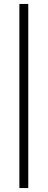

<svg xmlns="http://www.w3.org/2000/svg" viewBox="-20 -837 243 971"><path d="M78 -817V114H123V-817Z"/></svg>

Font: Advent Pro
Style: Light
Weight: 300
Designer: Andreas Kalpakidis
Foundry: Andreas Kalpakidis
Version: Version 2.002 2007